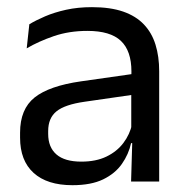

<svg xmlns="http://www.w3.org/2000/svg" viewBox="-20 -520 534 550"><path d="M355.5 0 359 -118.5 356 -131V-286.5L356.5 -315Q356.5 -374.5 326.2 -403Q296 -431.5 230.5 -431.5Q178 -431.5 134.2 -416.5Q90.5 -401.5 56.5 -381.5L64 -450.5Q83 -462 109.2 -473.2Q135.5 -484.5 169.2 -492Q203 -499.5 243.5 -499.5Q296 -499.5 332.8 -486.8Q369.5 -474 392.2 -450Q415 -426 425.5 -392Q436 -358 436 -316V0ZM187.5 10.5Q115 10.5 76.2 -24.8Q37.5 -60 37.5 -125.5V-140Q37.5 -207.5 79.2 -240.8Q121 -274 212 -287L366.5 -309L371 -250L222 -228.5Q166 -220.5 142 -201.2Q118 -182 118 -144.5V-136.5Q118 -98 141.8 -77.5Q165.5 -57 213 -57Q255 -57 285 -71.5Q315 -86 333.5 -110.5Q352 -135 358.5 -165L371 -110H355.5Q348.5 -78 329.2 -50.5Q310 -23 275.5 -6.2Q241 10.5 187.5 10.5Z"/></svg>

Font: Anek Telugu Medium
Style: Regular
Weight: 400
Version: Version 1.003